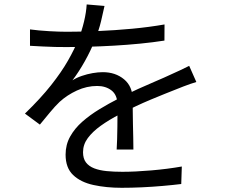

<svg xmlns="http://www.w3.org/2000/svg" viewBox="-20 -818 1040 882"><path d="M460.1 -790.7Q453.9 -761.3 444.2 -720.6Q434.6 -680 414.4 -629.5Q396.1 -584 369.4 -536.2Q342.6 -488.4 312.8 -449Q332 -461.2 356.1 -469.4Q380.2 -477.7 405.4 -482.1Q430.7 -486.5 452.1 -486.5Q510.4 -486.5 550 -453.6Q589.6 -420.8 589.6 -359.2Q589.6 -340.1 589.8 -310.7Q590 -281.2 590.7 -248.7Q591.4 -216.2 592.1 -185.3Q592.8 -154.4 592.8 -131H515.9Q517.3 -150.6 518 -178Q518.7 -205.4 519.2 -235.2Q519.7 -265 519.6 -292Q519.5 -319 519.5 -338.1Q518.9 -382 492.2 -402.6Q465.6 -423.1 426.4 -423.1Q378.6 -423.1 333.5 -402.3Q288.3 -381.5 253.8 -350Q232.4 -329.5 210.5 -302.9Q188.6 -276.3 163.2 -245.6L94.6 -296.2Q166.8 -366.1 214.9 -427Q263 -487.9 292.8 -540.5Q322.6 -593 339.5 -635.5Q356 -676.7 366.1 -719.3Q376.2 -761.9 378.2 -797.6ZM117.8 -682.9Q158.2 -677.5 205.3 -674.8Q252.3 -672.1 286.8 -672.1Q354.3 -672.1 431.3 -675.4Q508.4 -678.7 586.9 -686Q665.5 -693.4 735.8 -705.7L735.4 -631.6Q683 -623.4 624 -617.6Q565 -611.8 504.2 -608.3Q443.5 -604.8 386.8 -603.3Q330.1 -601.8 282.5 -601.8Q261.3 -601.8 233.4 -602.3Q205.5 -602.8 175.7 -604.5Q145.8 -606.2 117.8 -607.6ZM881.9 -441.4Q869.2 -437.6 853.6 -432.2Q838.1 -426.7 822.5 -420.8Q807 -414.8 793.5 -409.3Q740.8 -388.8 671.8 -360.1Q602.8 -331.3 530.7 -293.3Q481 -267.6 443 -240.4Q405.1 -213.2 383.2 -183.5Q361.4 -153.9 361.4 -118.9Q361.4 -89.5 374.9 -71.8Q388.4 -54.1 413 -44.6Q437.5 -35.2 470.4 -32Q503.2 -28.8 541.9 -28.8Q600.3 -28.8 674.8 -35.2Q749.2 -41.5 815.2 -53.1L812.6 27.3Q775.3 31.9 727.6 36.1Q680 40.3 631.4 42.5Q582.8 44.7 538.9 44.7Q467.9 44.7 409.2 31.8Q350.6 19 315.9 -14Q281.3 -47 281.3 -107.6Q281.3 -153.2 302.2 -190.7Q323.1 -228.2 358.3 -259.1Q393.5 -290 437 -316.4Q480.4 -342.7 524.8 -365.4Q572.6 -390.6 615.1 -409.7Q657.7 -428.9 695.8 -445.1Q734 -461.2 766.9 -476.7Q789.5 -487 809.1 -496Q828.7 -505 849.1 -515.5Z"/></svg>

Font: Noto Sans TC
Style: Regular
Weight: 100
Designer: Ryoko NISHIZUKA 西塚涼子 (kana, bopomofo & ideographs); Paul D. Hunt (Latin, Greek & Cyrillic); Sandoll Communications 산돌커뮤니
Foundry: Adobe
Version: Version 2.004;hotconv 1.0.118;makeotfexe 2.5.65603